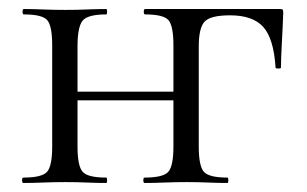

<svg xmlns="http://www.w3.org/2000/svg" viewBox="-20 -406 681 426"><path d="M301 0Q298 0 298 -6Q298 -12 301 -12Q342.4 -12 353.6 -25Q364.8 -38 364.8 -81V-305Q364.8 -349 353.6 -361.5Q342.4 -374 302 -374Q299 -374 299 -380Q299 -386 302 -386H600.2Q606.4 -386 607.4 -384.5Q608.4 -383 608.4 -377Q607.4 -347 605.4 -311.5Q603.4 -276 603.4 -256Q603.4 -254 597.5 -254Q591.6 -254 591.4 -256Q587.4 -320.2 564.2 -346.1Q541 -372 490.6 -372Q446.6 -372 433.8 -357.8Q421 -343.6 421 -303V-81Q421 -38 432.2 -25Q443.4 -12 484.6 -12Q486.6 -12 486.6 -6Q486.6 0 484.6 0Q465.2 0 441.7 -1Q418.2 -2 394.4 -2Q368.7 -2 344.6 -1Q320.5 0 301 0ZM32 0Q29 0 29 -6Q29 -12 32 -12Q73.4 -12 84.6 -25Q95.8 -38 95.8 -81V-305Q95.8 -349 84.6 -361.5Q73.4 -374 33 -374Q30 -374 30 -380Q30 -386 33 -386Q51.6 -386 75.7 -385Q99.8 -384 125.4 -384Q149.2 -384 173.2 -385Q197.2 -386 215.6 -386Q217.6 -386 217.6 -380Q217.6 -374 215.6 -374Q174.4 -374 163.2 -360Q152 -346 152 -303V-81Q152 -38 163.2 -25Q174.4 -12 215.6 -12Q217.6 -12 217.6 -6Q217.6 0 215.6 0Q196.2 0 172.7 -1Q149.2 -2 125.4 -2Q99.7 -2 75.6 -1Q51.5 0 32 0ZM122.4 -183.4V-202.6H391.4V-183.4Z"/></svg>

Font: Cormorant Infant Light
Style: Regular
Weight: 300
Designer: Christian Thalmann (Catharsis Fonts)
Foundry: Catharsis Fonts
Version: Version 4.001